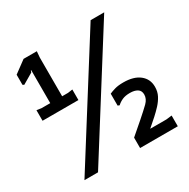

<svg xmlns="http://www.w3.org/2000/svg" viewBox="-158 -846 979 992"><g transform="rotate(-30 331.5 -350.0)"><path d="M68 0 509 -700H590L149 0ZM34 -374V-437L62 -433H220L248 -437V-374ZM114 -374V-630H112L108 -619L45 -582L37 -587V-647L109 -700H188L185 -664V-374ZM400 0V-62L473 -125Q512 -159 534.5 -181Q557 -203 557 -229Q557 -252 540.5 -262.5Q524 -273 496 -273Q469 -273 451 -265Q433 -257 419 -244L409 -248V-319Q422 -325 442.5 -331Q463 -337 494 -337Q556 -337 590.5 -309.5Q625 -282 625 -236Q625 -207 613 -184Q601 -161 582.5 -141Q564 -121 544 -103L495 -60H592L625 -64V0Z"/></g></svg>

Font: AR One Sans Medium
Style: Regular
Weight: 500
Designer: Niteesh Yadav
Foundry: Niteesh Yadav
Version: Version 1.001;gftools[0.9.33]